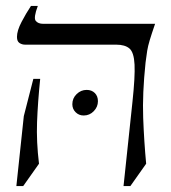

<svg xmlns="http://www.w3.org/2000/svg" viewBox="-20 -605 574 645"><path d="M469 -395Q458 -290 461 -209.5Q464 -129 471 -55L418 20H395L425 -263Q434 -347 432 -388Q430 -429 415 -442Q400 -455 370 -455H64Q54 -455 45.5 -460.5Q37 -466 37 -481Q37 -502 52.5 -531.5Q68 -561 84 -585H107Q92 -545 100 -535Q108 -525 125 -525H501Q489 -490 483 -470Q477 -450 474.5 -434.5Q472 -419 469 -395ZM60 -215 92 -340H115Q107 -261 104.5 -195Q102 -129 111 -55L58 20H35ZM261 -217Q245 -217 234 -228Q223 -239 223 -255Q223 -275 237.5 -289Q252 -303 271 -303Q288 -303 298.5 -292.5Q309 -282 309 -265Q309 -246 295 -231.5Q281 -217 261 -217Z"/></svg>

Font: Bona Nova SC
Style: Italic
Weight: 400
Italic angle: -4°
Designer: Mateusz Machalski
Foundry: Capitalics
Version: Version 4.001; ttfautohint (v1.8.4.7-5d5b)